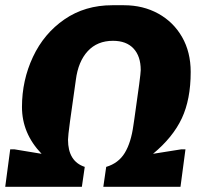

<svg xmlns="http://www.w3.org/2000/svg" viewBox="-28 -714 792 734"><path d="M701 -439Q701 -334 667 -261.5Q633 -189 557 -126L664 -143H681L662 0H367L378 -76Q425 -90 449 -129.5Q473 -169 482 -235L486 -262Q510 -428 510 -446Q510 -499 482.5 -528.5Q455 -558 404 -558Q344 -558 307.5 -518.5Q271 -479 262 -409Q247 -305 239.5 -249Q232 -193 232 -180Q232 -97 296 -76L285 0H-8L11 -143H28L131 -126Q56 -204 56 -305Q56 -407 98 -496.5Q140 -586 218.5 -640Q297 -694 401 -694H446Q519 -694 577 -662Q635 -630 668 -572.5Q701 -515 701 -439Z"/></svg>

Font: Chivo ExtraBold Italic
Style: Regular
Weight: 800
Italic angle: -8.05°
Designer: Hector Gatti
Foundry: Omnibus-Type
Version: Version 1.007